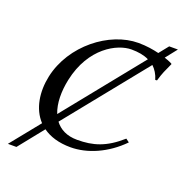

<svg xmlns="http://www.w3.org/2000/svg" viewBox="-142 -823 1005 1057"><g transform="rotate(20 360.5 -294.0)"><path d="M186 -36C226 -7 280 10 349 10C446 10 555 -36 642 -125L622 -140C534 -62 462 -41 369 -41C308 -41 266 -64 239 -100L618 -570C637 -552 652 -529 661 -498L671 -499C686 -550 693 -561 715 -610L713 -613C713 -613 697 -622 668 -631L721 -698H670L626 -643C593 -651 552 -658 505 -658C336 -658 146 -512 104 -315C84 -220 98 -124 157 -61L19 110H69ZM218 -137C196 -192 196 -263 211 -334C254 -537 399 -611 481 -611C521 -611 556 -605 584 -591Z"/></g></svg>

Font: Libertinus Sans
Style: Italic
Weight: 400
Italic angle: -12°
Designer: Philipp H. Poll, Khaled Hosny
Foundry: Caleb Maclennan
Version: Version 7.050;RELEASE